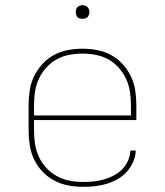

<svg xmlns="http://www.w3.org/2000/svg" viewBox="-20 -717 640 745"><path d="M301 8Q273 8 244.5 2.5Q216 -3 190.5 -16.5Q165 -30 145 -51Q125 -72 112.5 -98Q100 -124 95.5 -152.5Q91 -181 91 -210V-310Q91 -339 95.5 -367.5Q100 -396 112.5 -421.5Q125 -447 144.5 -468.5Q164 -490 189 -503.5Q214 -517 242.5 -522.5Q271 -528 300 -528Q329 -528 357.5 -522.5Q386 -517 411 -503.5Q436 -490 455.5 -468.5Q475 -447 487.5 -421.5Q500 -396 504.5 -367.5Q509 -339 509 -310V-251H112V-210Q112 -184 116 -158Q120 -132 131 -108.5Q142 -85 160 -65.5Q178 -46 201 -33.5Q224 -21 249.5 -16Q275 -11 301 -11Q322 -11 342.5 -13Q363 -15 382.5 -20.5Q402 -26 420.5 -35.5Q439 -45 453.5 -59.5Q468 -74 476.5 -93Q485 -112 486 -133H507Q506 -110 496.5 -88.5Q487 -67 471.5 -50Q456 -33 435.5 -21.5Q415 -10 393 -3.5Q371 3 347.5 5.5Q324 8 301 8ZM112 -269H488V-310Q488 -336 484 -362Q480 -388 469 -411.5Q458 -435 440.5 -454.5Q423 -474 400.5 -486.5Q378 -499 352 -504Q326 -509 300 -509Q274 -509 248 -504Q222 -499 199.5 -486.5Q177 -474 159.5 -454.5Q142 -435 131 -411.5Q120 -388 116 -362Q112 -336 112 -310ZM300 -644Q295 -644 289.5 -645.5Q284 -647 280.5 -650.5Q277 -654 275.5 -659.5Q274 -665 274 -670Q274 -675 275.5 -680.5Q277 -686 280.5 -689.5Q284 -693 289.5 -695Q295 -697 300 -697Q305 -697 310.5 -695Q316 -693 319.5 -689.5Q323 -686 325 -680.5Q327 -675 327 -670Q327 -665 325 -659.5Q323 -654 319.5 -650.5Q316 -647 310.5 -645.5Q305 -644 300 -644Z"/></svg>

Font: Zed Sans Thin Extended
Style: Regular
Weight: 100
Width: 7
Designer: Belleve Invis
Foundry: Belleve Invis
Version: Version 1.0.0; ttfautohint (v1.8.4)